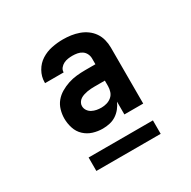

<svg xmlns="http://www.w3.org/2000/svg" viewBox="-120 -811 740 742"><g transform="rotate(-30 250.0 -440.5)"><path d="M211 -317Q189 -317 168 -323.5Q147 -330 131 -345Q115 -360 108 -381.5Q101 -403 101 -425Q101 -444 106.5 -463Q112 -482 124 -496.5Q136 -511 153 -521Q170 -531 188.5 -537Q207 -543 226 -545Q245 -547 264 -547H310V-573Q310 -584 305 -594Q300 -604 291 -610Q282 -616 271 -618Q260 -620 249 -620Q239 -620 229 -618.5Q219 -617 210 -612.5Q201 -608 194.5 -600Q188 -592 188 -582V-581H105V-585Q105 -610 118 -633Q131 -656 152.5 -669.5Q174 -683 199 -688Q224 -693 249 -693Q267 -693 284.5 -690.5Q302 -688 319 -682Q336 -676 350.5 -665.5Q365 -655 375 -640.5Q385 -626 389.5 -608.5Q394 -591 394 -573V-323H310V-380Q304 -366 294 -353.5Q284 -341 271 -332.5Q258 -324 242.5 -320.5Q227 -317 211 -317ZM247 -390Q259 -390 271 -393.5Q283 -397 292.5 -405Q302 -413 306 -425Q310 -437 310 -449V-474H264Q256 -474 247.5 -473.5Q239 -473 231 -471.5Q223 -470 215 -467.5Q207 -465 200 -460.5Q193 -456 188.5 -448.5Q184 -441 184 -433Q184 -422 190 -413Q196 -404 205.5 -399Q215 -394 225.5 -392Q236 -390 247 -390ZM394 -188H107V-248H394Z"/></g></svg>

Font: Iosevka Term Curly Semibold
Style: Regular
Weight: 600
Designer: Belleve Invis
Foundry: Belleve Invis
Version: Version 32.3.0